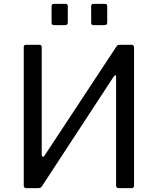

<svg xmlns="http://www.w3.org/2000/svg" viewBox="-20 -974 817 994"><path d="M331 -942V-859Q331 -850 327.5 -847Q324 -844 314 -844H261Q253 -844 250 -847Q247 -850 247 -857V-941Q247 -954 258 -954H320Q331 -954 331 -942ZM535 -942V-859Q535 -850 531.5 -847Q528 -844 518 -844H466Q457 -844 454.5 -847Q452 -850 452 -857V-941Q452 -954 463 -954H524Q535 -954 535 -942ZM185 -742Q196 -742 196 -730V-171Q196 -165 201 -163Q206 -161 211 -169L582 -732Q587 -739 590.5 -740.5Q594 -742 602 -742H661Q674 -742 674 -728V-13Q674 0 660 0H595Q581 0 581 -13V-577Q581 -583 577.5 -584Q574 -585 569 -578L196 -8Q191 -2 186 -1Q181 0 175 0H116Q111 0 107 -3Q103 -6 103 -12V-730Q103 -742 114 -742Z"/></svg>

Font: Libre Franklin
Style: Regular
Weight: 400
Designer: Pablo Impallari, Rodrigo Fuenzalida, Nhung Nguyen
Foundry: Impallari Type
Version: Version 3.000